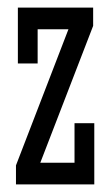

<svg xmlns="http://www.w3.org/2000/svg" viewBox="-20 -485 292 505"><path d="M27 -318H79V-408H160L22 -50V0H228V-161H176V-57H86L225 -417V-465H27Z"/></svg>

Font: Stint Ultra Condensed
Style: Regular
Weight: 400
Width: 1
Designer: Astigmatic (AOETI)
Foundry: Astigmatic (AOETI)
Version: Version 1.000